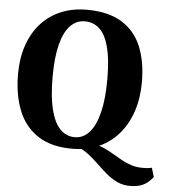

<svg xmlns="http://www.w3.org/2000/svg" viewBox="-61 -807 938 1049"><g transform="rotate(5 408.0 -283.0)"><path d="M691 186Q651.5 186 619.2 170.5Q587 155 559.2 131.2Q531.5 107.5 504.5 81.5Q477.5 55.5 448.8 33Q420 10.5 386 -1.5L465.5 -27.5Q500 -21.5 528.5 -9Q557 3.5 582.8 19Q608.5 34.5 634.2 48.8Q660 63 688.2 72.2Q716.5 81.5 750.5 81.5Q772 81.5 783.5 80Q795 78.5 801.5 76.5L816.5 126Q792 158 763 172Q734 186 691 186ZM363 11Q245.5 12 171.5 -36Q97.5 -84 63 -170Q28.5 -256 28.5 -370Q28.5 -457.5 52.8 -528Q77 -598.5 122.2 -648.8Q167.5 -699 231 -725.8Q294.5 -752.5 374 -752.5Q491.5 -752 565 -706.8Q638.5 -661.5 672.5 -579Q706.5 -496.5 706.5 -384Q706.5 -296.5 682.5 -224.2Q658.5 -152 613.5 -99.5Q568.5 -47 505 -18.2Q441.5 10.5 363 11ZM367 -53Q413.5 -53 447 -90.5Q480.5 -128 498.8 -201.8Q517 -275.5 517 -383Q517 -493 499.2 -560Q481.5 -627 448.2 -657.8Q415 -688.5 368 -688.5Q321.5 -688.5 288 -654Q254.5 -619.5 236.2 -548.8Q218 -478 218 -370.5Q218 -261.5 235.8 -191.2Q253.5 -121 287 -87Q320.5 -53 367 -53Z"/></g></svg>

Font: Merriweather 24pt Black
Style: Regular
Weight: 900
Designer: Eben Sorkin
Foundry: Eben Sorkin
Version: Version 2.100